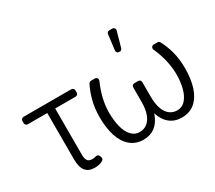

<svg xmlns="http://www.w3.org/2000/svg" viewBox="-141 -1047 1495 1336"><g transform="rotate(-30 607.0 -378.5)"><path d="M185 -115.1V-485.8H29.1Q19.9 -485.8 13.7 -492Q7.5 -498.2 7.5 -507.5V-523.8Q7.5 -533 13.7 -539.2Q19.9 -545.5 29.1 -545.5H411.9Q421.2 -545.5 427.4 -539.2Q433.6 -533 433.6 -523.8V-507.5Q433.6 -498.2 427.4 -492Q421.2 -485.8 411.9 -485.8H248.6V-115.4Q248.6 -85.9 256 -72.4Q262.4 -59.7 273.3 -55.4Q284.1 -51.1 299 -51.1Q311.1 -51.1 322.8 -55Q327.4 -56.8 333.5 -56.8Q340.6 -56.8 345.9 -53.1Q351.2 -49.4 353.7 -42.3L357.6 -30.2Q358.7 -27 358.7 -24.1Q358.7 -18.5 355.5 -13.5Q352.3 -8.5 346.2 -5Q330.6 3.2 315 6.4Q299.4 9.6 281.6 9.6Q233.3 9.6 209.2 -20.4Q185 -50.4 185 -115.1Z M810.4 -626.8 825.6 -750.4Q826.7 -758.2 832.6 -763.3Q838.4 -768.5 846.2 -768.5H870.7Q879.3 -768.5 885.3 -762.4Q891.3 -756.4 891.3 -747.9Q891.3 -744.3 890.6 -742.2L855.8 -618.6Q854 -611.9 848.5 -607.6Q843 -603.3 835.9 -603.3H831Q821.4 -603.3 815.2 -610.4Q808.9 -617.5 810.4 -626.8ZM506.7 -126.4Q527.7 -61.8 570.3 -25.9Q612.6 10.3 675.4 10.3Q729.4 10.3 767 -18.5Q804.3 -46.5 824.9 -101.9L828.5 -112.6Q846.9 -52.6 886.4 -21.3Q925.4 10.3 981.9 10.3Q1045.8 10.3 1088.8 -26.6Q1131 -63.6 1151.3 -128.2Q1171.5 -192.8 1171.5 -278.8Q1171.5 -350.5 1154.5 -413.7Q1138.8 -470.5 1113.6 -517.4Q1111.2 -522.4 1106.2 -525.4Q1101.2 -528.4 1095.5 -528.4H1064.3Q1055.8 -528.4 1049.7 -522.2Q1043.7 -516 1043.7 -507.5Q1043.7 -502.5 1045.5 -498.9Q1095.5 -388.8 1098.7 -276.6Q1098.7 -210.6 1085.6 -160.2Q1072.4 -110.1 1045.8 -79.5Q1019.2 -49.4 979 -49.4Q944.6 -49.4 919.4 -68.9Q893.1 -88.4 879.6 -127.8Q865.4 -166.9 865.4 -225.9V-341.6Q865.4 -350.1 859.4 -356.4Q853.3 -362.6 844.5 -362.6H812.9Q804.3 -362.6 798.3 -356.4Q792.3 -350.1 792.3 -341.6V-225.9Q792.3 -167.6 777.7 -127.8Q763.5 -88.4 736.5 -68.5Q710.9 -49.4 677.2 -49.4Q639.9 -49.4 613.3 -76.7Q586.3 -104.4 572.4 -155.2Q558.6 -206.3 558.6 -277Q559.7 -382.8 611.5 -499.3Q613.3 -503.9 613.3 -507.5Q613.3 -516 607.2 -522.2Q601.2 -528.4 592.3 -528.4H561.1Q555.4 -528.4 550.4 -525.4Q545.5 -522.4 542.6 -517.4Q518.5 -471.6 502.8 -413.4Q485.8 -349.4 485.8 -277Q485.8 -191.4 506.7 -126.4Z"/></g></svg>

Font: DeltaSans Light
Style: Regular
Weight: 300
Designer: Rasmus Andersson
Foundry: rsms
Version: Version 3.012